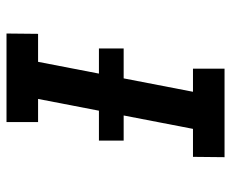

<svg xmlns="http://www.w3.org/2000/svg" viewBox="-80 -630 710 590"><g transform="rotate(-90 275.0 -335.0)"><path d="M359 0H87L88 -97H174L266 -573H195V-670H467L466 -573H380L288 -97H359ZM421 -310H138V-386H421Z"/></g></svg>

Font: Lode
Style: Bold Italic
Weight: 700
Italic angle: -11°
Monospace: yes
Designer: Belleve Invis
Foundry: Belleve Invis
Version: Version 29.2.0; ttfautohint (v1.8.3)